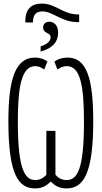

<svg xmlns="http://www.w3.org/2000/svg" viewBox="-20 -1047 570 1077"><path d="M122 -931V-921H165C165 -962 180 -983 218 -983C278 -983 323 -923 416 -923H424V-966H416C332 -967 293 -1027 214 -1027C154 -1027 123 -994 122 -931ZM208 -787V-758C274 -775 306 -812 306 -864C306 -902 286 -925 257 -925C236 -925 222 -914 222 -892C222 -858 264 -866 264 -838C264 -818 245 -798 208 -787ZM177 10C216 10 242 -6 265 -29C286 -6 313 10 353 10C448 10 503 -73 503 -366C503 -606 467 -724 359 -724C330 -724 306 -716 285 -702L302 -657C319 -669 336 -676 355 -676C431 -676 451 -566 451 -363C451 -104 416 -37 354 -37C323 -37 305 -51 291 -67V-313H240V-66C224 -49 204 -37 178 -37C118 -37 80 -101 80 -364C80 -562 101 -676 178 -676C196 -676 212 -669 228 -657L246 -702C226 -716 205 -724 176 -724C67 -724 27 -605 27 -366C27 -65 85 10 177 10Z"/></svg>

Font: Noto Sans Mono Condensed Light
Style: Regular
Weight: 300
Width: 3
Designer: Monotype Design Team
Foundry: Monotype Imaging Inc.
Version: Version 2.014